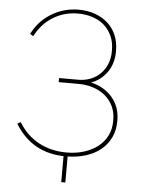

<svg xmlns="http://www.w3.org/2000/svg" viewBox="-57 -755 704 935"><g transform="rotate(5 294.5 -287.0)"><path d="M288 8Q342 8 385.5 -5.5Q429 -19 460 -44.5Q491 -70 507.5 -105.5Q524 -141 524 -184V-188Q524 -255 484 -301Q444 -347 380 -361Q428 -378 458 -420.5Q488 -463 488 -522V-526Q488 -567 474 -600.5Q460 -634 434 -658Q408 -682 371.5 -695.5Q335 -709 290 -709Q217 -709 156.5 -672Q96 -635 64 -571L80 -561Q112 -623 166.5 -656.5Q221 -690 287 -690Q328 -690 361.5 -678.5Q395 -667 418.5 -645.5Q442 -624 455 -594Q468 -564 468 -527V-521Q468 -487 456.5 -459Q445 -431 425 -411Q405 -391 377.5 -380Q350 -369 318 -369H223V-349H319Q358 -349 392 -338Q426 -327 451 -306Q476 -285 490 -255.5Q504 -226 504 -189V-183Q504 -144 488.5 -112.5Q473 -81 444.5 -58.5Q416 -36 377 -23.5Q338 -11 291 -11Q215 -11 154.5 -43.5Q94 -76 56 -139L40 -130Q82 -61 144 -26.5Q206 8 288 8ZM278 -6V135H298V-6Z"/></g></svg>

Font: Fixel Variable
Style: Regular
Weight: 100
Width: 3
Designer: AlfaBravo + MacPaw
Foundry: Kyrylo Tkachov, Marchela Mozhyna, Serhii Makarenko, Maria Weinstein, Zakhar Kryvoshyya
Version: Version 1.211